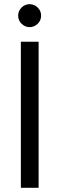

<svg xmlns="http://www.w3.org/2000/svg" viewBox="-20 -900 285 920"><path d="M83.5 -786Q67 -802 67 -825Q67 -848 83.5 -864Q100 -880 122 -880Q144 -880 160.5 -864Q177 -848 177 -825Q177 -802 160.5 -786Q144 -770 122 -770Q100 -770 83.5 -786ZM80 -700H165V0H80Z"/></svg>

Font: renner_400book
Style: Book
Weight: 400
Version: Version 003.000 ; ttfautohint (v0.97) -l 8 -r 50 -G 200 -x 1